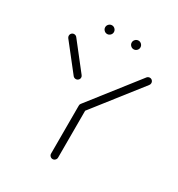

<svg xmlns="http://www.w3.org/2000/svg" viewBox="-155 -735 773 836"><g transform="rotate(30 232.0 -317.0)"><path d="M232.2 -273Q239.6 -273 244.8 -267.8Q250 -262.6 250 -255.2V-17.8Q250 -10.7 244.8 -5.4Q239.6 0 232.2 0Q225.2 0 220 -5.2Q214.8 -10.4 214.8 -17.8V-255.2Q214.8 -262.6 220 -267.8Q225.2 -273 232.2 -273ZM163 -369.6Q163 -362.6 157.8 -357.4Q152.6 -352.2 145.2 -352.2Q141.1 -352.2 137.4 -354.1Q133.7 -355.9 131.5 -358.9L28.5 -490Q24.8 -494.8 24.8 -500.7Q24.8 -508.1 29.8 -513.3Q34.8 -518.5 42.2 -518.5Q46.3 -518.5 50 -516.7Q53.7 -514.8 55.9 -511.9L158.9 -380.4Q163 -375.6 163 -369.6ZM422.2 -518.9Q429.6 -518.9 434.6 -513.7Q439.6 -508.5 439.6 -501.1Q439.6 -495.2 435.9 -490.4L245.9 -248.1Q243.7 -245.2 240 -243.3Q236.3 -241.5 232.2 -241.5Q225.2 -241.5 220 -246.7Q214.8 -251.9 214.8 -258.9Q214.8 -265.6 218.5 -269.6L408.5 -512.2Q410.7 -515.2 414.4 -517Q418.1 -518.9 422.2 -518.9ZM277 -612.2Q277 -621.1 283.5 -627.6Q290 -634.1 298.9 -634.1Q307.8 -634.1 314.3 -627.6Q320.7 -621.1 320.7 -612.2Q320.7 -603.3 314.3 -596.9Q307.8 -590.4 298.9 -590.4Q290 -590.4 283.5 -596.9Q277 -603.3 277 -612.2ZM143.7 -612.2Q143.7 -621.1 150.2 -627.6Q156.7 -634.1 165.6 -634.1Q174.4 -634.1 180.9 -627.6Q187.4 -621.1 187.4 -612.2Q187.4 -603.3 180.9 -596.9Q174.4 -590.4 165.6 -590.4Q156.7 -590.4 150.2 -596.9Q143.7 -603.3 143.7 -612.2Z"/></g></svg>

Font: 26F Galaxy Sans Light
Style: Regular
Weight: 300
Designer: C₂₉H₂₅N₃O₅
Version: Version 1.100